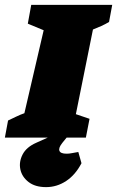

<svg xmlns="http://www.w3.org/2000/svg" viewBox="-50 -564 480 787"><path d="M-30 0 -17 -70Q0 -78 16.5 -86Q33 -94 50 -100L129 -440L64 -467L78 -544H410L397 -474Q382 -465 365.5 -457.5Q349 -450 331 -443L261 -96L317 -77L302 0ZM139 203Q94 203 67 182Q40 161 33.5 130.5Q27 100 42.5 69.5Q58 39 99 21L208 -28H246L206 21Q189 42 193.5 54Q198 66 223 66Q234 66 246 63.5Q258 61 271 59L284 105Q259 153 221 178Q183 203 139 203Z"/></svg>

Font: Piazzolla SC Black
Style: Italic
Weight: 900
Italic angle: -11.3°
Designer: Juan Pablo del Peral
Foundry: Huerta Tipografica
Version: Version 1.330